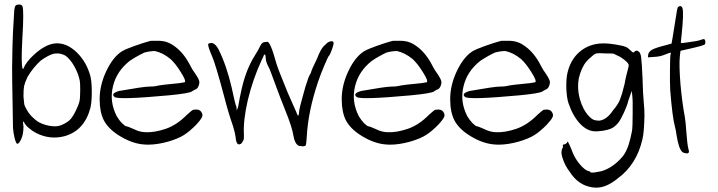

<svg xmlns="http://www.w3.org/2000/svg" viewBox="-20 -656 3211 859"><path d="M49.8 -630.9Q54.7 -635.7 63.5 -635.7Q64.5 -635.7 65.4 -635.7Q76.2 -635.7 80.1 -628.9Q87.9 -612.3 80.1 -485.4Q73.2 -362.3 82 -347.7Q83 -344.7 85 -349.6Q95.7 -377.9 130.9 -410.2Q182.6 -458 227.5 -461.9Q277.3 -465.8 323.2 -421.9Q368.2 -377.9 384.8 -313.5Q390.6 -289.1 390.6 -244.1Q390.6 -200.2 384.8 -174.8Q358.4 -72.3 269.5 -46.9Q203.1 -29.3 140.6 -61.5Q124 -70.3 109.4 -83Q93.8 -95.7 87.9 -108.4Q84 -116.2 83 -108.4Q83 -103.5 85 -88.9Q85 -56.6 75.2 -34.2Q65.4 -12.7 57.6 -12.7Q51.8 -12.7 44.9 -40Q40 -60.5 38.1 -84Q37.1 -107.4 36.1 -206.1Q34.2 -288.1 34.2 -352.5Q35.2 -458 38.1 -512.7Q43 -595.7 43.9 -611.3Q45.9 -627 49.8 -630.9ZM272.5 -407.2Q253.9 -417 236.3 -417Q228.5 -417 221.7 -416Q197.3 -410.2 162.1 -384.8Q127.9 -353.5 103.5 -312.5Q90.8 -285.2 87.9 -271.5Q85 -257.8 85 -224.6Q86.9 -204.1 87.9 -195.3Q87.9 -185.5 96.7 -170.9Q105.5 -152.3 122.1 -134.8Q139.6 -117.2 155.3 -108.4Q182.6 -94.7 210.9 -91.8Q217.8 -90.8 223.6 -90.8Q244.1 -90.8 259.8 -98.6Q283.2 -109.4 294.9 -122.1Q306.6 -134.8 320.3 -163.1Q331.1 -185.5 335 -200.2Q338.9 -215.8 338.9 -252.9Q338.9 -284.2 336.9 -294.9Q335 -305.7 329.1 -323.2Q306.6 -381.8 272.5 -407.2Z M651.4 -472.7Q654.3 -473.6 668 -473.6Q676.8 -473.6 689.5 -473.6Q713.9 -472.7 728.5 -466.8Q744.1 -461.9 764.6 -446.3Q803.7 -417 832 -361.3Q841.8 -341.8 852.5 -328.1Q872.1 -299.8 872.1 -288.1Q872.1 -279.3 867.2 -268.6Q862.3 -258.8 854.5 -255.9Q843.8 -251 838.9 -247.1Q827.1 -238.3 735.4 -229.5Q512.7 -209 493.2 -221.7Q472.7 -237.3 512.7 -249Q623 -268.6 647.5 -268.6Q670.9 -268.6 680.7 -271.5Q699.2 -276.4 784.2 -284.2Q803.7 -288.1 806.6 -288.1Q813.5 -294.9 789.1 -333Q765.6 -371.1 743.2 -391.6Q709 -419.9 672.9 -427.7Q651.4 -427.7 626 -420.9Q592.8 -405.3 560.5 -383.8Q501 -336.9 485.4 -269.5Q468.8 -202.1 502 -136.7Q512.7 -118.2 526.4 -104.5Q540 -90.8 545.9 -90.8Q550.8 -90.8 579.1 -78.1Q604.5 -65.4 629.9 -64.5Q671.9 -62.5 722.7 -80.1Q772.5 -97.7 816.4 -142.6Q838.9 -163.1 844.7 -165Q850.6 -166 859.4 -166Q877.9 -165 883.8 -149.4Q885.7 -145.5 885.7 -140.6Q885.7 -135.7 882.8 -129.9Q877.9 -120.1 859.4 -99.6Q829.1 -68.4 802.7 -51.8Q776.4 -35.2 732.4 -22.5Q683.6 -8.8 643.6 -8.8Q627.9 -8.8 613.3 -10.7Q561.5 -17.6 507.8 -52.7Q463.9 -81.1 444.3 -118.2Q425.8 -155.3 425.8 -211.9Q425.8 -274.4 455.1 -336.9Q484.4 -399.4 524.4 -425.8Q542 -436.5 581.1 -450.2Q619.1 -463.9 651.4 -472.7Z M1434.6 -455.1Q1444.3 -466.8 1457 -470.7Q1460.9 -471.7 1463.9 -471.7Q1469.7 -471.7 1471.7 -466.8Q1472.7 -465.8 1472.7 -463.9Q1472.7 -457 1465.8 -436.5Q1457 -412.1 1453.1 -408.2Q1448.2 -404.3 1431.6 -364.3Q1415 -325.2 1403.3 -291Q1358.4 -158.2 1352.5 -44.9Q1350.6 -11.7 1347.7 -5.9Q1345.7 -2 1335 -1Q1333 -1 1332 -2Q1318.4 -2 1312.5 -5.9Q1297.9 -17.6 1293 -47.9Q1287.1 -86.9 1254.9 -166Q1234.4 -216.8 1211.9 -278.3Q1189.5 -339.8 1184.6 -350.6Q1169.9 -376 1168.9 -394.5Q1168.9 -403.3 1167 -409.2Q1164.1 -416 1160.2 -408.2Q1158.2 -401.4 1150.4 -386.7Q1111.3 -301.8 1088.9 -209Q1067.4 -116.2 1071.3 -53.7Q1072.3 -34.2 1068.4 -27.3Q1065.4 -21.5 1061.5 -15.6Q1049.8 -5.9 1043 -12.7Q1036.1 -18.6 1034.2 -42Q1032.2 -59.6 1022.5 -91.8Q1001 -153.3 984.4 -218.8Q943.4 -373 928.7 -404.3Q911.1 -445.3 911.1 -457Q911.1 -459 912.1 -460Q916 -462.9 924.8 -463.9Q934.6 -463.9 943.4 -455.1Q952.1 -446.3 957 -436.5Q994.1 -362.3 1016.6 -263.7Q1031.2 -193.4 1038.1 -176.8Q1038.1 -171.9 1039.1 -162.1Q1040 -165 1044.9 -175.8Q1061.5 -271.5 1077.1 -315.4Q1094.7 -368.2 1121.1 -409.2Q1137.7 -435.5 1144.5 -451.2Q1149.4 -460.9 1155.3 -464.8Q1162.1 -468.8 1175.8 -468.8Q1189.5 -470.7 1216.8 -371.1Q1221.7 -353.5 1246.1 -293.9Q1269.5 -234.4 1284.2 -203.1Q1295.9 -177.7 1305.7 -154.3Q1311.5 -138.7 1313.5 -138.7Q1315.4 -136.7 1317.4 -148.4Q1317.4 -152.3 1319.3 -165Q1321.3 -177.7 1335 -226.6Q1347.7 -275.4 1355.5 -294.9Q1361.3 -315.4 1370.1 -328.1Q1374 -344.7 1398.4 -393.6Q1416 -441.4 1434.6 -455.1Z M1734.4 -472.7Q1737.3 -473.6 1751 -473.6Q1759.8 -473.6 1772.5 -473.6Q1796.9 -472.7 1811.5 -466.8Q1827.1 -461.9 1847.7 -446.3Q1886.7 -417 1915 -361.3Q1924.8 -341.8 1935.5 -328.1Q1955.1 -299.8 1955.1 -288.1Q1955.1 -279.3 1950.2 -268.6Q1945.3 -258.8 1937.5 -255.9Q1926.8 -251 1921.9 -247.1Q1910.2 -238.3 1818.4 -229.5Q1595.7 -209 1576.2 -221.7Q1555.7 -237.3 1595.7 -249Q1706.1 -268.6 1730.5 -268.6Q1753.9 -268.6 1763.7 -271.5Q1782.2 -276.4 1867.2 -284.2Q1886.7 -288.1 1889.6 -288.1Q1896.5 -294.9 1872.1 -333Q1848.6 -371.1 1826.2 -391.6Q1792 -419.9 1755.9 -427.7Q1734.4 -427.7 1709 -420.9Q1675.8 -405.3 1643.6 -383.8Q1584 -336.9 1568.4 -269.5Q1551.8 -202.1 1585 -136.7Q1595.7 -118.2 1609.4 -104.5Q1623 -90.8 1628.9 -90.8Q1633.8 -90.8 1662.1 -78.1Q1687.5 -65.4 1712.9 -64.5Q1754.9 -62.5 1805.7 -80.1Q1855.5 -97.7 1899.4 -142.6Q1921.9 -163.1 1927.7 -165Q1933.6 -166 1942.4 -166Q1960.9 -165 1966.8 -149.4Q1968.8 -145.5 1968.8 -140.6Q1968.8 -135.7 1965.8 -129.9Q1960.9 -120.1 1942.4 -99.6Q1912.1 -68.4 1885.7 -51.8Q1859.4 -35.2 1815.4 -22.5Q1766.6 -8.8 1726.6 -8.8Q1710.9 -8.8 1696.3 -10.7Q1644.5 -17.6 1590.8 -52.7Q1546.9 -81.1 1527.3 -118.2Q1508.8 -155.3 1508.8 -211.9Q1508.8 -274.4 1538.1 -336.9Q1567.4 -399.4 1607.4 -425.8Q1625 -436.5 1664.1 -450.2Q1702.1 -463.9 1734.4 -472.7Z M2219.7 -472.7Q2222.7 -473.6 2236.3 -473.6Q2245.1 -473.6 2257.8 -473.6Q2282.2 -472.7 2296.9 -466.8Q2312.5 -461.9 2333 -446.3Q2372.1 -417 2400.4 -361.3Q2410.2 -341.8 2420.9 -328.1Q2440.4 -299.8 2440.4 -288.1Q2440.4 -279.3 2435.5 -268.6Q2430.7 -258.8 2422.9 -255.9Q2412.1 -251 2407.2 -247.1Q2395.5 -238.3 2303.7 -229.5Q2081.1 -209 2061.5 -221.7Q2041 -237.3 2081.1 -249Q2191.4 -268.6 2215.8 -268.6Q2239.3 -268.6 2249 -271.5Q2267.6 -276.4 2352.5 -284.2Q2372.1 -288.1 2375 -288.1Q2381.8 -294.9 2357.4 -333Q2334 -371.1 2311.5 -391.6Q2277.3 -419.9 2241.2 -427.7Q2219.7 -427.7 2194.3 -420.9Q2161.1 -405.3 2128.9 -383.8Q2069.3 -336.9 2053.7 -269.5Q2037.1 -202.1 2070.3 -136.7Q2081.1 -118.2 2094.7 -104.5Q2108.4 -90.8 2114.3 -90.8Q2119.1 -90.8 2147.5 -78.1Q2172.9 -65.4 2198.2 -64.5Q2240.2 -62.5 2291 -80.1Q2340.8 -97.7 2384.8 -142.6Q2407.2 -163.1 2413.1 -165Q2418.9 -166 2427.7 -166Q2446.3 -165 2452.1 -149.4Q2454.1 -145.5 2454.1 -140.6Q2454.1 -135.7 2451.2 -129.9Q2446.3 -120.1 2427.7 -99.6Q2397.5 -68.4 2371.1 -51.8Q2344.7 -35.2 2300.8 -22.5Q2252 -8.8 2211.9 -8.8Q2196.3 -8.8 2181.6 -10.7Q2129.9 -17.6 2076.2 -52.7Q2032.2 -81.1 2012.7 -118.2Q1994.1 -155.3 1994.1 -211.9Q1994.1 -274.4 2023.4 -336.9Q2052.7 -399.4 2092.8 -425.8Q2110.4 -436.5 2149.4 -450.2Q2187.5 -463.9 2219.7 -472.7Z M2641.6 -458Q2658.2 -461.9 2679.7 -461.9Q2709 -461.9 2749 -454.1Q2771.5 -450.2 2779.3 -446.3Q2788.1 -443.4 2800.8 -430.7Q2813.5 -418 2815.4 -421.9Q2826.2 -434.6 2836.9 -425.8Q2845.7 -420.9 2848.6 -398.4Q2851.6 -375 2854.5 -308.6Q2856.4 -235.4 2860.4 -194.3Q2863.3 -169.9 2863.3 -139.6Q2863.3 -125 2862.3 -109.4Q2860.4 -59.6 2854.5 -34.2Q2840.8 25.4 2813.5 67.4Q2787.1 110.4 2743.2 142.6Q2693.4 183.6 2647.5 183.6Q2629.9 183.6 2613.3 178.7Q2562.5 165 2529.3 113.3Q2506.8 84 2497.1 51.8Q2491.2 35.2 2492.2 23.4Q2492.2 13.7 2496.1 7.8Q2500 2 2498 -3.9Q2497.1 -9.8 2502.9 -9.8Q2509.8 -9.8 2516.6 -17.6Q2518.6 -22.5 2520.5 -22.5Q2521.5 -22.5 2523.4 -16.6Q2527.3 -10.7 2537.1 13.7Q2548.8 47.9 2572.3 77.1Q2596.7 105.5 2612.3 109.4Q2621.1 110.4 2621.1 114.3Q2622.1 116.2 2630.9 116.2Q2639.6 116.2 2652.3 113.3Q2667 111.3 2675.8 108.4Q2725.6 91.8 2766.6 43Q2781.2 24.4 2792 -6.8Q2801.8 -38.1 2807.6 -70.3Q2810.5 -88.9 2810.5 -148.4Q2811.5 -208 2808.6 -229.5Q2807.6 -236.3 2806.6 -249Q2804.7 -245.1 2800.8 -233.4Q2796.9 -221.7 2791 -205.1Q2787.1 -186.5 2771.5 -152.3Q2755.9 -118.2 2745.1 -105.5Q2730.5 -88.9 2716.8 -82Q2702.1 -75.2 2679.7 -71.3Q2649.4 -67.4 2643.6 -68.4Q2607.4 -68.4 2575.2 -102.5Q2543 -136.7 2523.4 -194.3Q2515.6 -217.8 2513.7 -260.7Q2512.7 -303.7 2518.6 -329.1Q2530.3 -380.9 2562.5 -414.1Q2594.7 -447.3 2641.6 -458ZM2754.9 -401.4Q2747.1 -405.3 2724.6 -416Q2715.8 -417 2687.5 -417Q2674.8 -418 2666 -418Q2648.4 -418 2644.5 -416Q2637.7 -413.1 2626 -402.3Q2613.3 -391.6 2604.5 -381.8Q2581.1 -354.5 2569.3 -304.7Q2566.4 -287.1 2566.4 -269.5Q2566.4 -242.2 2574.2 -212.9Q2587.9 -164.1 2616.2 -134.8Q2628.9 -122.1 2638.7 -119.1Q2647.5 -116.2 2662.1 -116.2Q2695.3 -121.1 2721.7 -161.1Q2746.1 -189.5 2753.9 -210.9Q2762.7 -232.4 2772.5 -273.4Q2772.5 -274.4 2774.4 -280.3Q2775.4 -286.1 2777.3 -296.9Q2780.3 -308.6 2782.2 -318.4Q2793 -359.4 2793 -363.3Q2793 -377 2754.9 -401.4Z M3013.7 -625Q3018.6 -627.9 3022.5 -628.9Q3029.3 -628.9 3033.2 -620.1Q3040 -599.6 3029.3 -498Q3025.4 -464.8 3026.4 -463.9Q3029.3 -461.9 3065.4 -467.8Q3102.5 -472.7 3113.3 -476.6Q3126 -482.4 3130.9 -480.5Q3135.7 -477.5 3135.7 -467.8Q3135.7 -459 3132.8 -457Q3129.9 -455.1 3115.2 -450.2Q3086.9 -442.4 3037.1 -431.6Q3033.2 -430.7 3024.4 -428.7Q3024.4 -422.9 3021.5 -403.3Q3017.6 -364.3 3024.4 -279.3Q3032.2 -194.3 3043.9 -132.8Q3047.9 -109.4 3050.8 -64.5Q3054.7 -8.8 3060.5 12.7Q3064.5 25.4 3059.6 28.3Q3057.6 30.3 3052.7 30.3Q3049.8 30.3 3046.9 29.3Q3038.1 28.3 3033.2 24.4Q3016.6 10.7 3006.8 -51.8Q3003.9 -74.2 3000 -87.9Q2988.3 -128.9 2978.5 -252.9Q2976.6 -289.1 2977.5 -345.7Q2977.5 -403.3 2980.5 -415Q2982.4 -418.9 2981.4 -419.9Q2980.5 -420.9 2973.6 -418.9Q2961.9 -415 2948.2 -409.2Q2929.7 -402.3 2905.3 -401.4Q2896.5 -400.4 2878.9 -399.4Q2878.9 -402.3 2879.9 -411.1Q2881.8 -424.8 2897.5 -433.6Q2913.1 -442.4 2956.1 -453.1Q2983.4 -460.9 2984.4 -460.9Q2985.4 -461.9 3002.9 -573.2Q3009.8 -623 3013.7 -625Z"/></svg>

Font: Yahfie
Style: Heavy
Weight: 600
Designer: Joe Palazzolo
Foundry: jozolo LLC
Version: Version 001.000